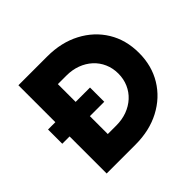

<svg xmlns="http://www.w3.org/2000/svg" viewBox="-167 -888 1077 1077"><g transform="rotate(-45 371.5 -350.0)"><path d="M48 -294V-407H381V-294ZM106 0V-700H335Q446 -700 531.5 -655Q617 -610 665 -531.5Q713 -453 713 -350Q713 -248 665 -169Q617 -90 531.5 -45Q446 0 335 0ZM267 -152H335Q381 -152 420 -166.5Q459 -181 488 -207.5Q517 -234 533 -270.5Q549 -307 549 -350Q549 -393 533 -429.5Q517 -466 488 -492.5Q459 -519 420 -533.5Q381 -548 335 -548H267Z"/></g></svg>

Font: Figtree Light ExtraBold
Style: Regular
Weight: 800
Version: Version 2.001;gftools[0.9.30]